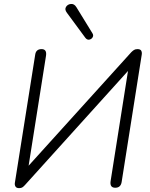

<svg xmlns="http://www.w3.org/2000/svg" viewBox="-20 -965 776 993"><path d="M79 8Q65 8 60 -0.5Q55 -9 57 -20L162 -682Q166 -711 195 -711Q223 -711 218 -677L128 -108L659 -695Q666 -702 673 -706.5Q680 -711 691 -711Q706 -711 710.5 -702.5Q715 -694 713 -682L609 -23Q604 6 576 6Q547 6 552 -28L642 -598L110 -9Q103 -1 96.5 3.5Q90 8 79 8ZM421 -770 326 -899Q313 -916 321.5 -929.5Q330 -943 347 -944.5Q364 -946 375 -928L458 -793Q465 -782 459 -772Q453 -762 441.5 -760Q430 -758 421 -770Z"/></svg>

Font: Nunito Light
Style: Italic
Weight: 300
Italic angle: -9°
Designer: Vernon Adams
Foundry: Vernon Adams
Version: Version 3.601; ttfautohint (v1.8.2.53-6de2)